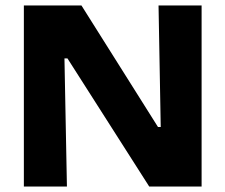

<svg xmlns="http://www.w3.org/2000/svg" viewBox="-20 -680 822 700"><path d="M67 0V-660H277L556 -217H566L558 -660H715V0H524L226 -467H215L224 0Z"/></svg>

Font: Bricolage Grotesque 48pt Condensed ExtraBold ExtraBold
Style: Regular
Weight: 800
Version: Version 1.000;gftools[0.9.30]